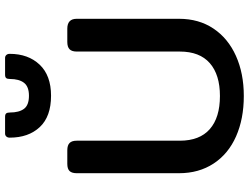

<svg xmlns="http://www.w3.org/2000/svg" viewBox="-132 -833 980 756"><g transform="rotate(-90 358.0 -455.0)"><path d="M194 -907Q194 -915 198.5 -920Q203 -925 210 -925H276Q286 -925 289.5 -920.5Q293 -916 293 -906Q293 -870 307.5 -850.5Q322 -831 359 -831Q395 -831 410 -850.5Q425 -870 425 -906Q425 -916 428.5 -920.5Q432 -925 442 -925H508Q515 -925 519.5 -920Q524 -915 524 -907Q524 -834 481.5 -789Q439 -744 359 -744Q277 -744 235.5 -788.5Q194 -833 194 -907ZM54 -240V-643Q54 -662 62.5 -671Q71 -680 91 -680H144Q164 -680 173 -671Q182 -662 182 -643V-237Q182 -159 227.5 -119Q273 -79 358 -79Q442 -79 487.5 -119Q533 -159 533 -237V-643Q533 -662 542 -671Q551 -680 571 -680H623Q662 -680 662 -643V-240Q662 -162 623.5 -104.5Q585 -47 516 -16Q447 15 358 15Q268 15 199 -15.5Q130 -46 92 -104Q54 -162 54 -240Z"/></g></svg>

Font: Mitr
Style: Regular
Weight: 400
Designer: Thanarat Vachiruckul
Foundry: Cadson Demak
Version: Version 1.003